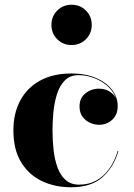

<svg xmlns="http://www.w3.org/2000/svg" viewBox="-20 -780 564 810"><path d="M279.5 10Q211.5 10 156.5 -16.2Q101.5 -42.5 69 -95.8Q36.5 -149 36.5 -230Q36.5 -301.5 65.2 -355.5Q94 -409.5 148.8 -439.8Q203.5 -470 281.5 -470Q340 -470 384 -451.5Q428 -433 452.2 -401.8Q476.5 -370.5 476.5 -332Q476.5 -295.5 453.2 -274.5Q430 -253.5 397.5 -253.5Q379 -253.5 360 -262Q341 -270.5 328.2 -287.5Q315.5 -304.5 315.5 -331Q315.5 -366.5 340.5 -386.2Q365.5 -406 397.5 -406Q428.5 -406 452 -386.8Q475.5 -367.5 475.5 -332H474Q474 -362.5 459.2 -386.5Q444.5 -410.5 420.5 -427.5Q396.5 -444.5 368 -453.8Q339.5 -463 311.5 -463Q275 -463 253 -440.2Q231 -417.5 220 -381.8Q209 -346 205.2 -305.8Q201.5 -265.5 201.5 -230Q201.5 -187 206.2 -146Q211 -105 223 -72.5Q235 -40 257.2 -20.5Q279.5 -1 314 -1Q355 -1 386.8 -18.8Q418.5 -36.5 441.2 -68.5Q464 -100.5 476.5 -143H479.5Q460 -75 412.5 -32.5Q365 10 279.5 10ZM282 -590Q246 -590 221.5 -614.5Q197 -639 197 -675Q197 -711 221.5 -735.5Q246 -760 282 -760Q318 -760 342.5 -735.5Q367 -711 367 -675Q367 -639 342.5 -614.5Q318 -590 282 -590Z"/></svg>

Font: Bodoni Moda 72pt
Style: Bold
Weight: 700
Designer: Owen Earl
Foundry: indestructible type
Version: Version 2.004